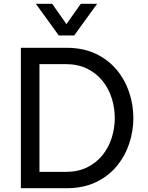

<svg xmlns="http://www.w3.org/2000/svg" viewBox="-20 -992 778 1012"><path d="M330 0H160V-86H326Q391 -86 439.5 -110Q488 -134 520.5 -174.5Q553 -215 569 -266Q585 -317 585 -370Q585 -423 569 -474Q553 -525 520.5 -565.5Q488 -606 439.5 -630Q391 -654 326 -654H160V-740H330Q419 -740 485 -708.5Q551 -677 595 -624Q639 -571 661 -505Q683 -439 683 -370Q683 -301 661 -235Q639 -169 595 -116Q551 -63 485 -31.5Q419 0 330 0ZM188 0H90V-740H188ZM371 -805H290L169 -972H255L356 -828H304L406 -972H492Z"/></svg>

Font: Be Vietnam Pro Variable Thin
Style: Regular
Weight: 100
Designer: Lam Bao, Tony Le, Vietanh Nguyen
Foundry: Yellow Type Foundry
Version: Version 1.002